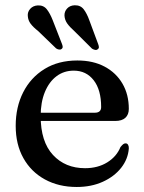

<svg xmlns="http://www.w3.org/2000/svg" viewBox="-20 -715 560 746"><path d="M480.5 -292Q480.5 -269.5 467 -257.2Q453.5 -245 427.5 -245H108V-277H348Q373 -277 373 -299Q373 -366 344 -403.2Q315 -440.5 266.5 -440.5Q228.5 -440.5 199.8 -419Q171 -397.5 154.5 -357.8Q138 -318 138 -264Q138 -164.5 185.8 -113Q233.5 -61.5 310.5 -61.5Q360 -61.5 396.5 -84Q433 -106.5 448 -143.5Q454.5 -151.5 458.8 -154.8Q463 -158 468 -158Q474.5 -158 477.8 -152Q481 -146 480.5 -138Q477.5 -97 450.8 -63Q424 -29 379.5 -8.8Q335 11.5 278 11.5Q208 11.5 154.2 -18Q100.5 -47.5 70.8 -100.8Q41 -154 41 -226Q41 -299 70 -356.2Q99 -413.5 152.8 -446.8Q206.5 -480 280.5 -480Q342 -480 386.8 -456Q431.5 -432 456 -389.8Q480.5 -347.5 480.5 -292ZM185 -636 220.5 -545Q223 -539 223.5 -533.8Q224 -528.5 219.5 -525Q215.5 -521.5 209.2 -522.5Q203 -523.5 198 -527L127.5 -595Q109.5 -609 99.2 -622.5Q89 -636 88 -653Q86.5 -668.5 97.5 -680.8Q108.5 -693 127 -694Q149 -695 161.8 -679Q174.5 -663 185 -636ZM327.5 -635 361.5 -543.5Q364 -537 364.2 -532Q364.5 -527 359.5 -523.5Q355.5 -520 349.2 -521.2Q343 -522.5 337.5 -526L267.5 -595.5Q251 -610 241.2 -623.8Q231.5 -637.5 230.5 -654.5Q230 -670.5 241 -682.2Q252 -694 270.5 -694.5Q293 -695 305.5 -678.5Q318 -662 327.5 -635Z"/></svg>

Font: Fraunces Wonky
Style: Regular
Weight: 400
Version: Version 1.000;[b76b70a41]